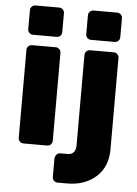

<svg xmlns="http://www.w3.org/2000/svg" viewBox="-61 -776 724 1012"><g transform="rotate(5 301.5 -270.0)"><path d="M58 0ZM211 -575H85Q74 -575 66 -583Q58 -591 58 -602V-703Q58 -714 66 -722Q74 -730 85 -730H211Q222 -730 230 -722Q238 -714 238 -703V-602Q238 -591 230 -583Q222 -575 211 -575ZM211 0H85Q74 0 66 -8Q58 -16 58 -27V-493Q58 -504 66 -512Q74 -520 85 -520H211Q222 -520 230 -512Q238 -504 238 -493V-27Q238 -16 230 -8Q222 0 211 0ZM518 -575H392Q381 -575 373 -583Q365 -591 365 -602V-703Q365 -714 373 -722Q381 -730 392 -730H518Q529 -730 537 -722Q545 -714 545 -703V-602Q545 -591 537 -583Q529 -575 518 -575ZM392 -520H518Q529 -520 537 -512Q545 -504 545 -493V-8Q545 83 486 136.5Q427 190 332 190H282Q271 190 263 182Q255 174 255 163V67Q255 55 263 45Q271 35 282 35H322Q344 35 354.5 21.5Q365 8 365 -13V-493Q365 -504 373 -512Q381 -520 392 -520Z"/></g></svg>

Font: Hezaedrus
Style: Bold
Weight: 700
Designer: Hubert & Fischer
Foundry: Hubert & Fischer
Version: Version 1.10;September 3, 2019;FontCreator 11.5.0.2425 64-bi